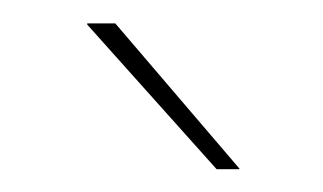

<svg xmlns="http://www.w3.org/2000/svg" viewBox="-20 -700 276 164"><path d="M184.5 -556 78.5 -680H54.5V-679L165 -555.5H184.5Z"/></svg>

Font: Anek Malayalam Thin
Style: Regular
Weight: 250
Version: Version 1.003